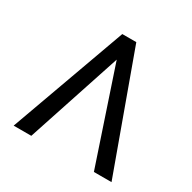

<svg xmlns="http://www.w3.org/2000/svg" viewBox="-161 -886 1043 1045"><g transform="rotate(30 361.0 -363.5)"><path d="M360.1 -591.6 164.8 0H54L316.8 -727.3H404.8L669 0H558.2Z"/></g></svg>

Font: Fast_Sans-Dotted
Style: Regular
Weight: 400
Version: Version 3.018